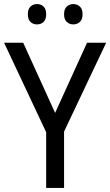

<svg xmlns="http://www.w3.org/2000/svg" viewBox="-20 -924 542 944"><path d="M251 -369 408 -714H502L295 -277V0H207V-274L0 -714H94ZM117 -854Q117 -880 130 -892Q143 -904 162 -904Q181 -904 194 -892Q207 -880 207 -854Q207 -828 194 -816Q181 -804 162 -804Q143 -804 130 -816Q117 -828 117 -854ZM295 -854Q295 -880 308.5 -892Q322 -904 340 -904Q359 -904 372.5 -892Q386 -880 386 -854Q386 -828 372.5 -816Q359 -804 340 -804Q322 -804 308.5 -816Q295 -828 295 -854Z"/></svg>

Font: Noto Sans Sinhala SemiCondensed
Style: Regular
Weight: 400
Width: 4
Designer: Jelle Bosma - Monotype Design Team
Foundry: Monotype Imaging Inc.
Version: Version 2.006; ttfautohint (v1.8.4.7-5d5b)